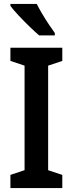

<svg xmlns="http://www.w3.org/2000/svg" viewBox="-20 -957 370 977"><path d="M297 0H33V-67L105 -91V-623L33 -647V-714H297V-647L225 -623V-91L297 -67ZM167 -937Q178 -915 194.5 -887Q211 -859 228.5 -833Q246 -807 259 -789V-777H179Q159 -794 130 -822Q101 -850 74 -879Q47 -908 33 -927V-937Z"/></svg>

Font: Noto Sans Lao Looped Condensed SemiBold
Style: Regular
Weight: 600
Width: 3
Designer: Mark Frömberg, Ben Mitchell
Foundry: The Fontpad Ltd
Version: Version 1.002; ttfautohint (v1.8.4.7-5d5b)